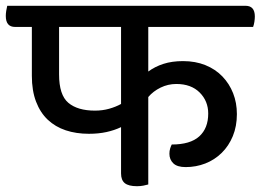

<svg xmlns="http://www.w3.org/2000/svg" viewBox="-52 -632 900 663"><path d="M460 -539V-385Q483 -402 512.5 -411.5Q542 -421 580 -421Q623 -421 657.5 -407Q692 -393 716 -368Q740 -343 753 -310Q766 -277 766 -238Q766 -196 752 -162Q738 -128 713.5 -104Q689 -80 657 -67.5Q625 -55 589 -55Q560 -55 546.5 -68Q533 -81 533 -101Q533 -111 535.5 -119Q538 -127 541 -133Q605 -133 636 -161Q667 -189 667 -240Q667 -283 637.5 -312.5Q608 -342 557 -342Q528 -342 502.5 -329.5Q477 -317 460 -297V5Q453 7 443 9Q433 11 421 11Q392 11 379 0.5Q366 -10 366 -33V-193Q343 -182 315.5 -176Q288 -170 255 -170Q211 -170 175 -182Q139 -194 113 -218.5Q87 -243 72.5 -281Q58 -319 58 -370V-539H0Q-32 -539 -32 -577Q-32 -585 -30.5 -594.5Q-29 -604 -27 -612H796Q828 -612 828 -575Q828 -567 826.5 -557Q825 -547 822 -539ZM276 -250Q302 -250 325 -256.5Q348 -263 366 -273V-539H152V-375Q152 -304 184 -277Q216 -250 276 -250Z"/></svg>

Font: Baloo 2 Medium
Style: Regular
Weight: 500
Designer: Sarang Kulkarni and Ek Type
Foundry: Ek Type
Version: Version 1.640;hotconv 1.0.111;makeotfexe 2.5.65597; ttfautoh